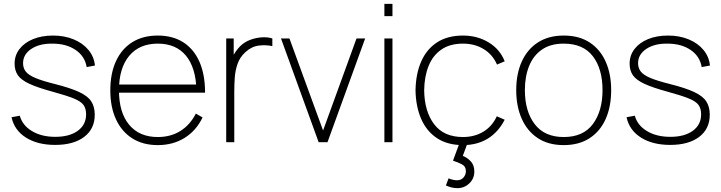

<svg xmlns="http://www.w3.org/2000/svg" viewBox="-20 -740 3754 999"><path d="M267 14Q175.5 14 115 -24.2Q54.5 -62.5 40 -130L83 -138Q96.5 -88 146.2 -58Q196 -28 268 -28Q341.5 -28 384.8 -59.5Q428 -91 428 -145Q428 -174.5 415 -193.2Q402 -212 364.2 -227.5Q326.5 -243 253 -263Q176 -284 133.2 -303.8Q90.5 -323.5 73.2 -348.2Q56 -373 56 -409Q56 -452 81.5 -485Q107 -518 152 -536.5Q197 -555 256 -555Q315.5 -555 363.2 -535.2Q411 -515.5 440.2 -480.2Q469.5 -445 474 -399L431 -391Q421.5 -447.5 373.2 -480.2Q325 -513 253 -513Q185.5 -514 142.8 -485.5Q100 -457 100 -411Q100 -385.5 114.5 -367.2Q129 -349 165 -334Q201 -319 265 -303Q346 -282.5 391.2 -261.5Q436.5 -240.5 454.8 -212.5Q473 -184.5 473 -143Q473 -69.5 418 -27.8Q363 14 267 14Z M801 15Q724.5 15 669.2 -19.5Q614 -54 584 -118Q554 -182 554 -270Q554 -358.5 583.8 -422.5Q613.5 -486.5 668.8 -520.8Q724 -555 801 -555Q878.5 -555 933.5 -520Q988.5 -485 1017.8 -418.5Q1047 -352 1047 -258H1002V-272Q999 -388.5 947.2 -450.8Q895.5 -513 801 -513Q705 -513 652 -449.2Q599 -385.5 599 -270Q599 -154.5 652 -90.8Q705 -27 801 -27Q868 -27 918.5 -58.5Q969 -90 999 -149L1034 -129Q1001 -60 940.5 -22.5Q880 15 801 15ZM1021 -258H581V-300H1021Z M1199 0H1157V-540H1196V-411L1183 -428Q1191.5 -450 1204.5 -469Q1217.5 -488 1230 -500Q1252 -521.5 1282.2 -532.8Q1312.5 -544 1343 -545.8Q1373.5 -547.5 1397 -540V-500Q1363.5 -507.5 1326 -502.8Q1288.5 -498 1256 -468Q1227.5 -441.5 1215.8 -407Q1204 -372.5 1201.5 -335.8Q1199 -299 1199 -266Z M1684 0H1638L1442 -540H1486L1661 -61L1835 -540H1880Z M2022 -656H1980V-720H2022ZM2022 0H1980V-540H2022Z M2389 15Q2308.5 15 2254 -21Q2199.5 -57 2171.5 -121.2Q2143.5 -185.5 2142 -270Q2143.5 -356.5 2171.8 -420.5Q2200 -484.5 2254.5 -519.8Q2309 -555 2389 -555Q2464 -555 2522.8 -519.2Q2581.5 -483.5 2606 -421L2566 -404Q2543.5 -456 2496.8 -484.5Q2450 -513 2389 -513Q2321 -513 2276.5 -482.2Q2232 -451.5 2210 -396.8Q2188 -342 2187 -270Q2188.5 -160 2239 -93.5Q2289.5 -27 2389 -27Q2448.5 -27 2494.5 -54.5Q2540.5 -82 2565 -135L2606 -117Q2572.5 -52 2517.5 -18.5Q2462.5 15 2389 15ZM2360 239Q2343.5 239 2328.5 235Q2313.5 231 2300 225L2314 188Q2339 198 2357 198Q2379.5 198 2391.8 183.5Q2404 169 2404 151Q2404 125.5 2383 114.8Q2362 104 2337 96L2375 -7H2417L2388 71Q2413.5 81.5 2430.8 101Q2448 120.5 2448 153Q2448 189 2422 214Q2396 239 2360 239Z M2913 15Q2833 15 2778 -21.5Q2723 -58 2694.5 -122.5Q2666 -187 2666 -271Q2666 -356 2695 -420Q2724 -484 2779.2 -519.5Q2834.5 -555 2913 -555Q2993.5 -555 3048.5 -518.8Q3103.5 -482.5 3131.8 -418.5Q3160 -354.5 3160 -271Q3160 -185.5 3131.5 -121.2Q3103 -57 3047.8 -21Q2992.5 15 2913 15ZM2913 -27Q3015 -27 3065 -94.8Q3115 -162.5 3115 -271Q3115 -381.5 3064.8 -447.2Q3014.5 -513 2913 -513Q2844.5 -513 2799.8 -482Q2755 -451 2733 -396.5Q2711 -342 2711 -271Q2711 -161 2762.2 -94Q2813.5 -27 2913 -27Z M3467 14Q3375.5 14 3315 -24.2Q3254.5 -62.5 3240 -130L3283 -138Q3296.5 -88 3346.2 -58Q3396 -28 3468 -28Q3541.5 -28 3584.8 -59.5Q3628 -91 3628 -145Q3628 -174.5 3615 -193.2Q3602 -212 3564.2 -227.5Q3526.5 -243 3453 -263Q3376 -284 3333.2 -303.8Q3290.5 -323.5 3273.2 -348.2Q3256 -373 3256 -409Q3256 -452 3281.5 -485Q3307 -518 3352 -536.5Q3397 -555 3456 -555Q3515.5 -555 3563.2 -535.2Q3611 -515.5 3640.2 -480.2Q3669.5 -445 3674 -399L3631 -391Q3621.5 -447.5 3573.2 -480.2Q3525 -513 3453 -513Q3385.5 -514 3342.8 -485.5Q3300 -457 3300 -411Q3300 -385.5 3314.5 -367.2Q3329 -349 3365 -334Q3401 -319 3465 -303Q3546 -282.5 3591.2 -261.5Q3636.5 -240.5 3654.8 -212.5Q3673 -184.5 3673 -143Q3673 -69.5 3618 -27.8Q3563 14 3467 14Z"/></svg>

Font: Manrope Variable Light
Style: Regular
Weight: 200
Designer: Mikhail Sharanda
Foundry: Mikhail Sharanda
Version: Version 4.505